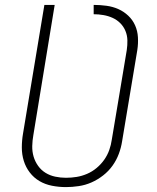

<svg xmlns="http://www.w3.org/2000/svg" viewBox="-20 -755 640 783"><path d="M249 8Q220 8 192 2.5Q164 -3 141 -16.5Q118 -30 101.5 -51.5Q85 -73 77 -99Q69 -125 69 -153.5Q69 -182 74 -211L161 -735H203L116 -204Q112 -182 111.5 -159.5Q111 -137 117 -116.5Q123 -96 135.5 -78.5Q148 -61 166 -50Q184 -39 205.5 -34.5Q227 -30 249 -30Q271 -30 292.5 -33.5Q314 -37 335 -46Q356 -55 374 -70Q392 -85 405 -103.5Q418 -122 425.5 -143Q433 -164 436 -186Q451 -277 466.5 -368Q482 -459 497 -551Q500 -571 499.5 -591Q499 -611 491.5 -629Q484 -647 470.5 -660.5Q457 -674 439.5 -682Q422 -690 402 -693.5Q382 -697 362 -697V-735Q388 -735 414 -731.5Q440 -728 462.5 -718Q485 -708 503 -691Q521 -674 531 -651.5Q541 -629 542.5 -603Q544 -577 540 -551L478 -179Q474 -153 464.5 -127.5Q455 -102 439 -79.5Q423 -57 400.5 -39.5Q378 -22 353 -11Q328 0 301 4Q274 8 249 8Z"/></svg>

Font: Iosevka Curly XLtExObl
Style: Regular
Weight: 200
Width: 7
Italic angle: -9°
Monospace: yes
Designer: Belleve Invis
Foundry: Belleve Invis
Version: Version 11.0.1; ttfautohint (v1.8.3)